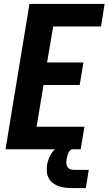

<svg xmlns="http://www.w3.org/2000/svg" viewBox="-20 -755 549 971"><path d="M8 0 129 -735H509L491 -621H249L218 -439H402L383 -325H200L165 -114H407L388 0ZM414 196H339Q322 196 305 193.5Q288 191 273 185Q258 179 245.5 169Q233 159 225.5 144.5Q218 130 217 113Q216 96 218 79Q222 56 233 33.5Q244 11 263 -5Q282 -21 305.5 -28Q329 -35 353 -35L347 0Q339 0 333.5 6.5Q328 13 325 20.5Q322 28 320 35Q318 42 317 50Q315 60 315.5 70.5Q316 81 321 89Q326 97 335 100.5Q344 104 354 104H429Z"/></svg>

Font: Iosevka Curly Heavy Oblique
Style: Regular
Weight: 900
Italic angle: -9°
Monospace: yes
Designer: Belleve Invis
Foundry: Belleve Invis
Version: Version 11.1.0; ttfautohint (v1.8.3)